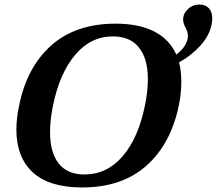

<svg xmlns="http://www.w3.org/2000/svg" viewBox="-20 -814 953 844"><path d="M913 -732Q913 -720 910 -706Q900 -656 859.5 -612Q819 -568 767 -540Q777 -503 777 -455Q777 -401 766 -350Q731 -181 623.5 -85.5Q516 10 341 10Q196 10 124 -56.5Q52 -123 52 -244Q52 -293 64 -350Q98 -519 205.5 -614.5Q313 -710 488 -710Q592 -710 659 -675Q726 -640 755 -574Q798 -607 805 -645Q806 -650 806 -658Q806 -672 796 -692Q785 -712 785 -728Q785 -754 806 -774Q827 -794 857 -794Q883 -794 898 -778Q913 -762 913 -732ZM630 -466Q630 -556 591 -605Q552 -654 476 -654Q379 -654 310.5 -573Q242 -492 213 -350Q200 -288 200 -233Q200 -144 238 -95.5Q276 -47 351 -47Q450 -47 519 -127Q588 -207 617 -350Q630 -411 630 -466Z"/></svg>

Font: Taviraj SemiBold
Style: Italic
Weight: 600
Italic angle: -12°
Designer: Katatrad Team
Foundry: CadsonDemak
Version: Version 1.001